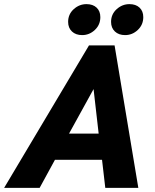

<svg xmlns="http://www.w3.org/2000/svg" viewBox="-80 -910 750 930"><path d="M-60 0 351 -690H475L590 0H430L409 -181L459 -136H141L208 -176L112 0ZM233 -224 210 -263H443L403 -218L368 -524L395 -518ZM250 -804Q250 -841 277 -865.5Q304 -890 339 -890Q370 -890 388 -873Q406 -856 406 -827Q406 -790 379.5 -765Q353 -740 318 -740Q287 -740 268.5 -757.5Q250 -775 250 -804ZM458 -804Q458 -841 485 -865.5Q512 -890 547 -890Q578 -890 596 -873Q614 -856 614 -827Q614 -790 587.5 -765Q561 -740 526 -740Q495 -740 476.5 -757.5Q458 -775 458 -804Z"/></svg>

Font: Radio Canada
Style: Italic
Weight: 400
Italic angle: -12°
Designer: Charles Daoud, Etienne Aubert Bonn, Alexandre Saumier Demers, Jacques Le Bailly
Foundry: Radio-Canada
Version: Version 2.104;gftools[0.9.28.dev5+ged2979d]